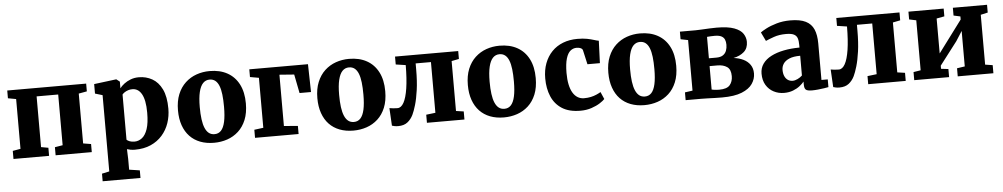

<svg xmlns="http://www.w3.org/2000/svg" viewBox="-42 -938 8098 1550"><g transform="rotate(-5 4007.0 -163.5)"><path d="M37.5 0V-65.5L101 -76.5V-480L35.5 -492V-555H675V-492L608.5 -480V-76L672 -65.5V0H379V-65.5L442.5 -76V-487H267.5V-76L326 -65.5V0Z M739 242V180.5L799 167.5V-450.5L739 -468.5V-545.5L918 -568H920.5L947.5 -547L947 -493Q960.5 -511 983.2 -528.5Q1006 -546 1036.2 -557.5Q1066.5 -569 1102 -569Q1161.5 -569 1210.8 -541.2Q1260 -513.5 1289.2 -453.5Q1318.5 -393.5 1318.5 -296Q1318.5 -235 1299.8 -179.8Q1281 -124.5 1243.2 -81.5Q1205.5 -38.5 1150 -13.8Q1094.5 11 1020.5 11Q1003 11 985 7.8Q967 4.5 957 1L960 81.5V167.5L1045.5 180.5V242ZM1023 -54.5Q1056.5 -54.5 1084.2 -75.8Q1112 -97 1128.8 -146Q1145.5 -195 1145.5 -278.5Q1145.5 -331.5 1138 -369.2Q1130.5 -407 1116.5 -431Q1102.5 -455 1083.8 -466.2Q1065 -477.5 1042.5 -477.5Q1024 -477.5 1008 -472.2Q992 -467 979.5 -458.8Q967 -450.5 960 -441.5V-75.5Q967 -67.5 983.8 -61Q1000.5 -54.5 1023 -54.5Z M1394.5 -274.5Q1394.5 -349.5 1417.2 -405Q1440 -460.5 1479.5 -497Q1519 -533.5 1569.5 -551.2Q1620 -569 1676.5 -569Q1759.5 -569 1819.8 -535.5Q1880 -502 1912.8 -438.2Q1945.5 -374.5 1945.5 -283.5Q1945.5 -206.5 1922.8 -151Q1900 -95.5 1860.5 -59.5Q1821 -23.5 1770 -6.2Q1719 11 1662.5 11Q1600.5 11 1551 -8Q1501.5 -27 1466.8 -63.5Q1432 -100 1413.2 -153.2Q1394.5 -206.5 1394.5 -274.5ZM1672.5 -58Q1704.5 -58 1725.5 -80.5Q1746.5 -103 1757 -150.2Q1767.5 -197.5 1767.5 -271.5Q1767.5 -328 1762.5 -370.8Q1757.5 -413.5 1746 -442.2Q1734.5 -471 1715.8 -485.8Q1697 -500.5 1670 -500.5Q1638.5 -500.5 1616.8 -478Q1595 -455.5 1583.5 -408.2Q1572 -361 1572 -286.5Q1572 -229.5 1577.8 -186.8Q1583.5 -144 1595.8 -115.5Q1608 -87 1626.8 -72.5Q1645.5 -58 1672.5 -58Z M1995 0V-65.5L2068.5 -75V-480L1997 -492.5V-555H2472.5L2477.5 -329H2384.5L2354.5 -481.5L2235.5 -490.5V-75L2348 -65.5V0Z M2524 -274.5Q2524 -349.5 2546.8 -405Q2569.5 -460.5 2609 -497Q2648.5 -533.5 2699 -551.2Q2749.5 -569 2806 -569Q2889 -569 2949.2 -535.5Q3009.5 -502 3042.2 -438.2Q3075 -374.5 3075 -283.5Q3075 -206.5 3052.2 -151Q3029.5 -95.5 2990 -59.5Q2950.5 -23.5 2899.5 -6.2Q2848.5 11 2792 11Q2730 11 2680.5 -8Q2631 -27 2596.2 -63.5Q2561.5 -100 2542.8 -153.2Q2524 -206.5 2524 -274.5ZM2802 -58Q2834 -58 2855 -80.5Q2876 -103 2886.5 -150.2Q2897 -197.5 2897 -271.5Q2897 -328 2892 -370.8Q2887 -413.5 2875.5 -442.2Q2864 -471 2845.2 -485.8Q2826.5 -500.5 2799.5 -500.5Q2768 -500.5 2746.2 -478Q2724.5 -455.5 2713 -408.2Q2701.5 -361 2701.5 -286.5Q2701.5 -229.5 2707.2 -186.8Q2713 -144 2725.2 -115.5Q2737.5 -87 2756.2 -72.5Q2775 -58 2802 -58Z M3155 6.5Q3140 6.5 3127 4.2Q3114 2 3104.5 -1.5L3096.5 -144.5Q3107 -142 3127.2 -140.2Q3147.5 -138.5 3162 -138.5Q3191.5 -138.5 3212.8 -176.8Q3234 -215 3245.8 -290.8Q3257.5 -366.5 3258 -479L3178 -491V-555H3690V-491L3630 -479V-74.5L3692 -65.5V0H3388V-65.5L3463 -74.5V-485.5H3339V-437.5Q3339 -342 3329 -270.8Q3319 -199.5 3304.5 -150.8Q3290 -102 3276.5 -74Q3259.5 -39 3230.8 -16.2Q3202 6.5 3155 6.5Z M3743.5 -274.5Q3743.5 -349.5 3766.2 -405Q3789 -460.5 3828.5 -497Q3868 -533.5 3918.5 -551.2Q3969 -569 4025.5 -569Q4108.5 -569 4168.8 -535.5Q4229 -502 4261.8 -438.2Q4294.5 -374.5 4294.5 -283.5Q4294.5 -206.5 4271.8 -151Q4249 -95.5 4209.5 -59.5Q4170 -23.5 4119 -6.2Q4068 11 4011.5 11Q3949.5 11 3900 -8Q3850.5 -27 3815.8 -63.5Q3781 -100 3762.2 -153.2Q3743.5 -206.5 3743.5 -274.5ZM4021.5 -58Q4053.5 -58 4074.5 -80.5Q4095.5 -103 4106 -150.2Q4116.5 -197.5 4116.5 -271.5Q4116.5 -328 4111.5 -370.8Q4106.5 -413.5 4095 -442.2Q4083.5 -471 4064.8 -485.8Q4046 -500.5 4019 -500.5Q3987.5 -500.5 3965.8 -478Q3944 -455.5 3932.5 -408.2Q3921 -361 3921 -286.5Q3921 -229.5 3926.8 -186.8Q3932.5 -144 3944.8 -115.5Q3957 -87 3975.8 -72.5Q3994.5 -58 4021.5 -58Z M4631.5 11Q4540 11 4482.5 -26Q4425 -63 4397.8 -127.2Q4370.5 -191.5 4370.5 -273.5Q4370.5 -341 4391 -395.5Q4411.5 -450 4449.2 -489Q4487 -528 4539.8 -548.5Q4592.5 -569 4657 -569Q4703.5 -569 4735.5 -562.5Q4767.5 -556 4789.8 -548.8Q4812 -541.5 4828 -539L4821 -358H4720L4694 -473.5Q4692 -482.5 4683.5 -488Q4675 -493.5 4664.2 -495.8Q4653.5 -498 4645 -498Q4616 -498 4594 -480Q4572 -462 4559 -419.5Q4546 -377 4545.5 -303Q4545.5 -249.5 4554 -209Q4562.5 -168.5 4578.8 -141.5Q4595 -114.5 4618 -100.8Q4641 -87 4669 -87Q4700 -87 4724.8 -92.5Q4749.5 -98 4769.8 -106.8Q4790 -115.5 4805.5 -125L4831 -66.5Q4819 -53 4790.8 -34.8Q4762.5 -16.5 4721.8 -2.8Q4681 11 4631.5 11Z M4882 -274.5Q4882 -349.5 4904.8 -405Q4927.5 -460.5 4967 -497Q5006.5 -533.5 5057 -551.2Q5107.5 -569 5164 -569Q5247 -569 5307.2 -535.5Q5367.5 -502 5400.2 -438.2Q5433 -374.5 5433 -283.5Q5433 -206.5 5410.2 -151Q5387.5 -95.5 5348 -59.5Q5308.5 -23.5 5257.5 -6.2Q5206.5 11 5150 11Q5088 11 5038.5 -8Q4989 -27 4954.2 -63.5Q4919.5 -100 4900.8 -153.2Q4882 -206.5 4882 -274.5ZM5160 -58Q5192 -58 5213 -80.5Q5234 -103 5244.5 -150.2Q5255 -197.5 5255 -271.5Q5255 -328 5250 -370.8Q5245 -413.5 5233.5 -442.2Q5222 -471 5203.2 -485.8Q5184.5 -500.5 5157.5 -500.5Q5126 -500.5 5104.2 -478Q5082.5 -455.5 5071 -408.2Q5059.5 -361 5059.5 -286.5Q5059.5 -229.5 5065.2 -186.8Q5071 -144 5083.2 -115.5Q5095.5 -87 5114.2 -72.5Q5133 -58 5160 -58Z M5780 4Q5752 4 5721.2 3Q5690.5 2 5661.8 1Q5633 0 5611 0H5484.5V-63L5546.5 -72V-481.5L5486.5 -493.5V-555H5614.5Q5633 -555 5663 -556.8Q5693 -558.5 5725.8 -560Q5758.5 -561.5 5783.5 -561.5Q5876 -561.5 5927 -542.2Q5978 -523 5998 -492Q6018 -461 6018 -426Q6018 -374.5 5984.8 -345.2Q5951.5 -316 5899.5 -305.5Q5944.5 -300 5979 -283Q6013.5 -266 6033.2 -237.2Q6053 -208.5 6053 -167Q6053 -122.5 6026.5 -83.5Q6000 -44.5 5940.2 -20.2Q5880.5 4 5780 4ZM5762 -60.5Q5825 -60.5 5848.8 -89Q5872.5 -117.5 5872.5 -161Q5872.5 -215.5 5842.2 -236.2Q5812 -257 5764 -257H5701V-67Q5707 -65.5 5716.5 -64Q5726 -62.5 5738 -61.5Q5750 -60.5 5762 -60.5ZM5701 -320.5H5760.5Q5795.5 -320.5 5815.2 -333.8Q5835 -347 5843.2 -369Q5851.5 -391 5851.5 -417Q5851.5 -441.5 5843.8 -459.5Q5836 -477.5 5817 -487.2Q5798 -497 5763.5 -497Q5747 -497 5731.2 -496.2Q5715.5 -495.5 5701 -494Z M6282 11Q6236.5 11 6198 -9Q6159.5 -29 6136.5 -67Q6113.5 -105 6113.5 -159.5Q6113.5 -205 6137.8 -239.2Q6162 -273.5 6205.8 -296.2Q6249.5 -319 6308.5 -330.8Q6367.5 -342.5 6437 -343V-363Q6437 -397.5 6429.8 -419Q6422.5 -440.5 6401.2 -451Q6380 -461.5 6338.5 -461.5Q6281.5 -461.5 6238.8 -446.2Q6196 -431 6172 -420L6137.5 -491.5Q6150.5 -502 6185.2 -520.2Q6220 -538.5 6270.5 -553.2Q6321 -568 6381.5 -568Q6461 -568 6506.5 -545.2Q6552 -522.5 6571.5 -477Q6591 -431.5 6591 -363V-67H6642V-4.5Q6630.5 -2 6607 1.5Q6583.5 5 6556.8 7.8Q6530 10.5 6508.5 10.5Q6470 10.5 6457.8 -0.8Q6445.5 -12 6445.5 -43.5V-66.5Q6433 -50.5 6410 -32.2Q6387 -14 6354.8 -1.5Q6322.5 11 6282 11ZM6359.5 -80.5Q6378 -80.5 6399.8 -91Q6421.5 -101.5 6437 -116.5V-276.5Q6382 -276.5 6348.5 -262.2Q6315 -248 6300 -225.2Q6285 -202.5 6285 -175.5Q6285 -145.5 6294.2 -124.5Q6303.5 -103.5 6320.2 -92Q6337 -80.5 6359.5 -80.5Z M6731 6.5Q6716 6.5 6703 4.2Q6690 2 6680.5 -1.5L6672.5 -144.5Q6683 -142 6703.2 -140.2Q6723.5 -138.5 6738 -138.5Q6767.5 -138.5 6788.8 -176.8Q6810 -215 6821.8 -290.8Q6833.5 -366.5 6834 -479L6754 -491V-555H7266V-491L7206 -479V-74.5L7268 -65.5V0H6964V-65.5L7039 -74.5V-485.5H6915V-437.5Q6915 -342 6905 -270.8Q6895 -199.5 6880.5 -150.8Q6866 -102 6852.5 -74Q6835.5 -39 6806.8 -16.2Q6778 6.5 6731 6.5Z M7337 0V-65.5L7395.5 -75V-480L7338.5 -492V-555H7624V-492L7560.5 -480V-197L7613 -267.5L7753 -455V-480L7698.5 -492V-555H7975.5V-492L7918 -479V-75L7978.5 -65.5V0H7689.5V-65.5L7753 -75V-362.5L7702.5 -283.5L7560.5 -98V-72.5L7619.5 -65.5V0Z"/></g></svg>

Font: Merriweather 20pt Black
Style: Regular
Weight: 900
Version: Version 2.100